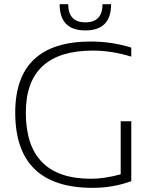

<svg xmlns="http://www.w3.org/2000/svg" viewBox="-20 -904 726 929"><path d="M615.2 -27.3Q525.9 4.9 428.2 4.9Q53.7 4.9 53.7 -358.9Q53.7 -703.1 419.9 -703.1Q520 -703.1 615.2 -673.8V-629.9Q520 -659.2 429.7 -659.2Q105 -659.2 105 -358.9Q105 -39.1 420.4 -39.1Q484.9 -39.1 564 -60.5V-317.4H615.2ZM268.6 -883.8H310.1Q310.1 -795.9 393.1 -795.9Q476.1 -795.9 476.1 -883.8H517.6Q517.6 -756.8 393.1 -756.8Q268.6 -756.8 268.6 -883.8Z"/></svg>

Font: Voltera Light
Style: Light
Weight: 300
Designer: Bernd Montag
Version: Version 1.301